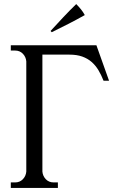

<svg xmlns="http://www.w3.org/2000/svg" viewBox="-20 -922 584 942"><path d="M488 -526Q477 -554 463 -577.5Q449 -601 429.5 -618Q410 -635 383.5 -644.5Q357 -654 320 -654H188V-80Q190 -58 205 -42.5Q220 -27 243 -27H264V0H33V-27H54Q77 -27 92 -42.5Q107 -58 109 -80V-621Q107 -643 92 -658.5Q77 -674 54 -674H33V-700H453L515 -526ZM228 -770Q260 -805 291 -838Q322 -871 354 -902Q366 -890 377 -876.5Q388 -863 396 -848Q355 -825 315 -804.5Q275 -784 234 -764Z"/></svg>

Font: Constantine
Style: Regular
Weight: 400
Designer: Dukom Design
Version: Version 1.001;PS 001.001;hotconv 1.0.56;makeotf.lib2.0.21325